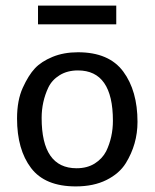

<svg xmlns="http://www.w3.org/2000/svg" viewBox="-20 -655 553 687"><path d="M259 -403Q221 -403 193.5 -386Q166 -369 153 -342Q129 -291 129 -233Q129 -53 254 -53Q292 -53 319 -70Q346 -87 360 -114Q384 -164 384 -223Q384 -403 259 -403ZM259 -468Q370 -468 421 -399Q472 -330 472 -219Q472 -139 430 -71Q407 -34 361 -11Q315 12 251 12Q141 12 91 -54Q41 -120 41 -231Q41 -296 61.5 -341Q82 -386 105 -410.5Q128 -435 168 -451.5Q208 -468 259 -468ZM396 -635V-568H116V-635Z"/></svg>

Font: Average Sans
Style: Regular
Weight: 400
Designer: Eduardo Rodriguez Tunni
Foundry: Eduardo Rodriguez Tunni
Version: Version 1.002